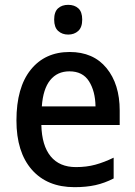

<svg xmlns="http://www.w3.org/2000/svg" viewBox="-20 -830 559 794"><path d="M268 -615Q366 -615 420.5 -548.5Q475 -482 475 -373V-313H151Q153 -228 189.5 -183.5Q226 -139 294 -139Q338 -139 374.5 -149Q411 -159 450 -178V-92Q413 -73 375 -64.5Q337 -56 288 -56Q175 -56 111.5 -128.5Q48 -201 48 -332Q48 -468 107 -541.5Q166 -615 268 -615ZM267 -535Q217 -535 187.5 -498.5Q158 -462 153 -390H375Q374 -453 348 -494Q322 -535 267 -535ZM262 -810Q288 -810 304 -795.5Q320 -781 320 -749Q320 -717 303.5 -702Q287 -687 262 -687Q237 -687 220.5 -702Q204 -717 204 -749Q204 -781 220 -795.5Q236 -810 262 -810Z"/></svg>

Font: Noto Sans Malayalam UI SemiCondensed Medium
Style: Regular
Weight: 500
Width: 4
Designer: Jelle Bosma - Monotype Design Team
Foundry: Monotype Imaging Inc.
Version: Version 2.104; ttfautohint (v1.8.4.7-5d5b)